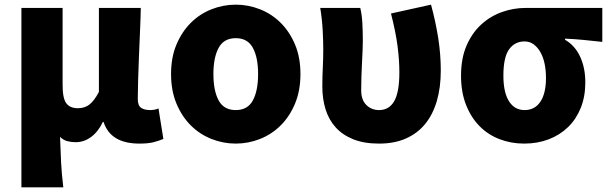

<svg xmlns="http://www.w3.org/2000/svg" viewBox="-20 -603 2621 825"><path d="M72 -569H249V-238Q249 -180 265 -159Q281 -138 315 -138Q344 -138 364.5 -154Q385 -170 405 -208V-569H585Q584 -520 581.5 -465.5Q579 -411 577 -358.5Q575 -306 573.5 -259Q572 -212 572 -178Q572 -150 586 -140Q600 -130 626 -130Q633 -130 642.5 -131.5Q652 -133 661 -137L682 -6Q663 2 640 8Q617 14 579 14Q455 14 425 -79H422Q402 -37 371.5 -14.5Q341 8 305 8Q286 8 269 3.5Q252 -1 238 -15Q240 46 242.5 95Q245 144 252 202H72Z M993 14Q939 14 888.5 -6Q838 -26 799.5 -64.5Q761 -103 738 -158.5Q715 -214 715 -285Q715 -356 738 -411Q761 -466 799.5 -504.5Q838 -543 888.5 -563Q939 -583 993 -583Q1047 -583 1097.5 -563Q1148 -543 1186.5 -504.5Q1225 -466 1248 -411Q1271 -356 1271 -285Q1271 -214 1248 -158.5Q1225 -103 1186.5 -64.5Q1148 -26 1097.5 -6Q1047 14 993 14ZM993 -130Q1044 -130 1066.5 -171.5Q1089 -213 1089 -285Q1089 -356 1066.5 -397.5Q1044 -439 993 -439Q942 -439 919.5 -397.5Q897 -356 897 -285Q897 -213 919.5 -171.5Q942 -130 993 -130Z M1609 14Q1544 14 1498 -4.5Q1452 -23 1422.5 -55.5Q1393 -88 1379 -133Q1365 -178 1365 -231Q1365 -272 1367 -311.5Q1369 -351 1369 -392Q1369 -426 1366.5 -473.5Q1364 -521 1356 -569H1528Q1535 -540 1537 -504Q1539 -468 1539 -427Q1539 -411 1538 -386.5Q1537 -362 1535.5 -333.5Q1534 -305 1533 -274.5Q1532 -244 1532 -215Q1532 -174 1554 -152Q1576 -130 1609 -130Q1652 -130 1674 -168.5Q1696 -207 1696 -292Q1696 -346 1688 -406.5Q1680 -467 1660 -545L1832 -583Q1851 -514 1862.5 -442.5Q1874 -371 1874 -300Q1874 -227 1857 -169Q1840 -111 1807 -70.5Q1774 -30 1724.5 -8Q1675 14 1609 14Z M2232 14Q2176 14 2126.5 -5Q2077 -24 2040.5 -61Q2004 -98 1982.5 -152.5Q1961 -207 1961 -278Q1961 -352 1984.5 -406.5Q2008 -461 2047 -497Q2086 -533 2136 -551Q2186 -569 2240 -569H2568V-423Q2522 -428 2487 -431.5Q2452 -435 2408 -437V-432Q2450 -408 2472.5 -360Q2495 -312 2495 -249Q2495 -188 2475.5 -139.5Q2456 -91 2421 -57Q2386 -23 2338 -4.5Q2290 14 2232 14ZM2234 -130Q2278 -130 2302 -166Q2326 -202 2326 -268Q2326 -301 2320 -329.5Q2314 -358 2302 -379Q2290 -400 2273 -412.5Q2256 -425 2234 -425Q2192 -425 2167.5 -391Q2143 -357 2143 -278Q2143 -206 2167 -168Q2191 -130 2234 -130Z"/></svg>

Font: Kinto Sans Black
Style: Regular
Weight: 900
Designer: Authors: Ryoko NISHIZUKA  (kana & ideographs); Paul D. Hunt (Latin, Greek & Cyrillic); Wenlong ZHANG  (bopomofo); Sandol
Foundry: Adobe Systems Incorporated, ookami Inc.
Version: Version 0.001